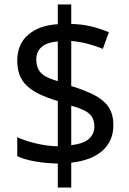

<svg xmlns="http://www.w3.org/2000/svg" viewBox="-20 -779 577 857"><path d="M238 -49Q185 -50 136.5 -58.5Q88 -67 57 -82V-167Q89 -151 139.5 -139Q190 -127 238 -126V-328Q191 -342 156.5 -358.5Q122 -375 100 -396Q78 -417 67.5 -444.5Q57 -472 57 -508Q57 -582 106 -624Q155 -666 238 -671V-759H298V-672Q348 -671 389.5 -660.5Q431 -650 466 -635L439 -561Q408 -574 372 -583.5Q336 -593 298 -596V-395Q360 -376 401.5 -354.5Q443 -333 464.5 -301.5Q486 -270 486 -220Q486 -150 437.5 -106.5Q389 -63 298 -53V58H238ZM298 -131Q351 -137 376 -158.5Q401 -180 401 -214Q401 -239 391.5 -255.5Q382 -272 360 -284Q338 -296 298 -307ZM238 -594Q189 -590 165.5 -569Q142 -548 142 -515Q142 -489 151 -470.5Q160 -452 181 -439.5Q202 -427 238 -417Z"/></svg>

Font: Noto Sans Display
Style: Regular
Weight: 400
Designer: Monotype Design Team
Foundry: Monotype Imaging Inc.
Version: Version 2.003